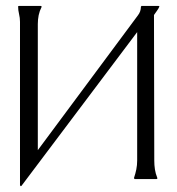

<svg xmlns="http://www.w3.org/2000/svg" viewBox="-20 -608 601 652"><path d="M514.2 -3.9V-1L511.7 0H437L436 -1L435.1 -3.9Q439.9 -18.1 442.9 -32.7Q445.8 -47.4 445.8 -62.5V-499L52.7 23.4L50.3 24.4L47.9 21V-533.7Q47.9 -547.4 44.7 -560.3Q41.5 -573.2 41.5 -586.9Q43.5 -587.9 44.9 -587.9H118.2Q118.7 -587.9 119.6 -587.4Q120.6 -586.9 121.1 -586.9V-584Q114.3 -570.8 111.3 -556.2Q108.4 -541.5 108.4 -526.4V-98.1L448.2 -555.7Q458.5 -568.8 458.5 -585L460.4 -587.9H518.6L521.5 -586.4Q518.1 -578.1 512.9 -571.3Q507.8 -564.5 502.9 -557.1L503.9 -62.5Q503.9 -47.4 506.1 -32.7Q508.3 -18.1 514.2 -3.9Z"/></svg>

Font: CAT Linz
Style: Regular
Weight: 400
Designer: Peter Wiegel
Foundry: Peter Wiegel
Version: Version 1.08